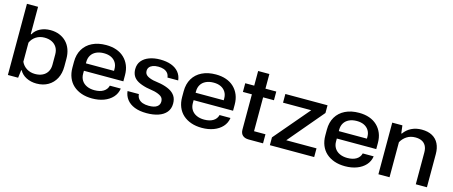

<svg xmlns="http://www.w3.org/2000/svg" viewBox="-45 -1309 4484 1900"><g transform="rotate(15 2196.5 -359.5)"><path d="M347 9Q289 9 242.5 -14.5Q196 -38 173 -80H168L158 0H53V-729H167V-449H173Q196 -491 242 -514.5Q288 -538 347 -538Q398 -538 439.5 -521Q481 -504 510.5 -473.5Q540 -443 555.5 -400Q571 -357 571 -305V-226Q571 -155 543.5 -102.5Q516 -50 465.5 -20.5Q415 9 347 9ZM309 -79Q352 -79 384.5 -94.5Q417 -110 435 -140Q453 -170 453 -211V-318Q453 -360 435 -389.5Q417 -419 385 -435Q353 -451 309 -451Q261 -451 223.5 -427.5Q186 -404 167 -362V-166Q186 -125 223.5 -102Q261 -79 309 -79Z M917 9Q856 9 807 -8Q758 -25 723 -56.5Q688 -88 669.5 -133.5Q651 -179 651 -235V-295Q651 -370 683.5 -424.5Q716 -479 776 -508.5Q836 -538 917 -538Q976 -538 1023 -521.5Q1070 -505 1103.5 -473Q1137 -441 1155 -397Q1173 -353 1173 -298V-235H751V-311H1069L1057 -294V-330Q1057 -368 1039.5 -396Q1022 -424 991 -439Q960 -454 917 -454Q871 -454 837.5 -438Q804 -422 786.5 -393Q769 -364 769 -325V-204Q769 -166 787 -137Q805 -108 839 -92Q873 -76 918 -76Q974 -76 1009.5 -97.5Q1045 -119 1055 -159H1167Q1159 -106 1124.5 -68.5Q1090 -31 1036.5 -11Q983 9 917 9Z M1476 10Q1402 10 1351 -10.5Q1300 -31 1271.5 -68Q1243 -105 1238 -153H1354Q1356 -124 1372 -104.5Q1388 -85 1414.5 -75.5Q1441 -66 1478 -66Q1534 -66 1561 -85.5Q1588 -105 1588 -138Q1588 -173 1563.5 -190.5Q1539 -208 1494 -219L1411 -234Q1356 -247 1321.5 -266.5Q1287 -286 1271 -315Q1255 -344 1255 -382Q1255 -433 1283 -467.5Q1311 -502 1360 -520Q1409 -538 1470 -538Q1536 -538 1584.5 -520Q1633 -502 1661.5 -467Q1690 -432 1695 -384H1585Q1582 -412 1566.5 -430Q1551 -448 1526.5 -456.5Q1502 -465 1470 -465Q1437 -465 1414 -456Q1391 -447 1379.5 -431.5Q1368 -416 1368 -395Q1368 -366 1389.5 -349Q1411 -332 1457 -321L1536 -308Q1589 -297 1627 -277.5Q1665 -258 1685.5 -227Q1706 -196 1706 -149Q1706 -96 1676.5 -60.5Q1647 -25 1595 -7.5Q1543 10 1476 10Z M2041 9Q1980 9 1931 -8Q1882 -25 1847 -56.5Q1812 -88 1793.5 -133.5Q1775 -179 1775 -235V-295Q1775 -370 1807.5 -424.5Q1840 -479 1900 -508.5Q1960 -538 2041 -538Q2100 -538 2147 -521.5Q2194 -505 2227.5 -473Q2261 -441 2279 -397Q2297 -353 2297 -298V-235H1875V-311H2193L2181 -294V-330Q2181 -368 2163.5 -396Q2146 -424 2115 -439Q2084 -454 2041 -454Q1995 -454 1961.5 -438Q1928 -422 1910.5 -393Q1893 -364 1893 -325V-204Q1893 -166 1911 -137Q1929 -108 1963 -92Q1997 -76 2042 -76Q2098 -76 2133.5 -97.5Q2169 -119 2179 -159H2291Q2283 -106 2248.5 -68.5Q2214 -31 2160.5 -11Q2107 9 2041 9Z M2520 0Q2480 0 2457.5 -20Q2435 -40 2435 -80V-679H2550V-93H2667V0ZM2343 -440V-529H2661V-440Z M2737 0V-80L3043 -440H2754V-529H3186V-450L2881 -89H3191V0Z M3508 9Q3447 9 3398 -8Q3349 -25 3314 -56.5Q3279 -88 3260.5 -133.5Q3242 -179 3242 -235V-295Q3242 -370 3274.5 -424.5Q3307 -479 3367 -508.5Q3427 -538 3508 -538Q3567 -538 3614 -521.5Q3661 -505 3694.5 -473Q3728 -441 3746 -397Q3764 -353 3764 -298V-235H3342V-311H3660L3648 -294V-330Q3648 -368 3630.5 -396Q3613 -424 3582 -439Q3551 -454 3508 -454Q3462 -454 3428.5 -438Q3395 -422 3377.5 -393Q3360 -364 3360 -325V-204Q3360 -166 3378 -137Q3396 -108 3430 -92Q3464 -76 3509 -76Q3565 -76 3600.5 -97.5Q3636 -119 3646 -159H3758Q3750 -106 3715.5 -68.5Q3681 -31 3627.5 -11Q3574 9 3508 9Z M3849 0V-529H3953L3963 -449H3969Q3998 -491 4044.5 -514.5Q4091 -538 4150 -538Q4215 -538 4258.5 -514Q4302 -490 4324 -445.5Q4346 -401 4346 -340V0H4232V-326Q4232 -367 4217 -394Q4202 -421 4175 -434Q4148 -447 4110 -447Q4059 -447 4021.5 -422.5Q3984 -398 3963 -359V0Z"/></g></svg>

Font: Hubot Sans Condensed ExtraLight Medium
Style: Regular
Weight: 500
Version: Version 2.000